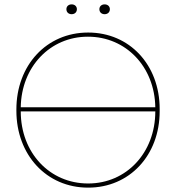

<svg xmlns="http://www.w3.org/2000/svg" viewBox="-20 -854 806 879"><path d="M308 -789C322 -789 332 -798 332 -812C332 -825 322 -834 308 -834C294 -834 284 -825 284 -812C284 -798 294 -789 308 -789ZM459 -789C473 -789 483 -798 483 -812C483 -825 473 -834 459 -834C445 -834 435 -825 435 -812C435 -798 445 -789 459 -789ZM55 -347C55 -145 193 5 383 5H384C573 5 711 -143 711 -345V-355C711 -557 573 -705 384 -705H383C193 -705 55 -555 55 -353ZM75 -363C78 -549 210 -686 382 -686H383C556 -686 688 -549 691 -363ZM75 -344H691C691 -154 558 -14 384 -14H383C208 -14 75 -154 75 -344Z"/></svg>

Font: Fixel Display Thin
Style: Regular
Weight: 100
Designer: AlfaBravo + MacPaw
Foundry: Kyrylo Tkachov, Marchela Mozhyna, Serhii Makarenko, Maria Weinstein, Zakhar Kryvoshyya
Version: Version 1.211